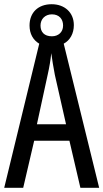

<svg xmlns="http://www.w3.org/2000/svg" viewBox="-20 -890 490 910"><path d="M361 0H450L282 -683C312 -699 330 -731 330 -771C330 -831 286 -870 225 -870C160 -870 120 -830 120 -769C120 -730 137 -700 166 -683L0 0H90L142 -223H309ZM226 -718C190 -718 172 -738 172 -769C172 -800 194 -822 226 -822C260 -822 279 -800 279 -769C279 -738 257 -718 226 -718ZM240 -535 293 -301H155L206 -536C214 -571 220 -607 223 -638C227 -607 233 -572 240 -535Z"/></svg>

Font: Noto Sans Gujarati ExtraCondensed
Style: Regular
Weight: 400
Width: 2
Designer: Jelle Bosma - Monotype Design Team, Universal Thirst
Foundry: Monotype Imaging Inc.
Version: Version 2.106